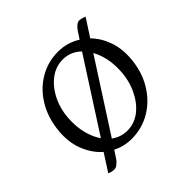

<svg xmlns="http://www.w3.org/2000/svg" viewBox="-151 -659 843 843"><g transform="rotate(-45 270.0 -238.0)"><path d="M248 7Q201 7 160 -14L139 18Q131 31 115.5 42.5Q100 54 68 41L120 -40Q82 -73 61 -125.5Q40 -178 46 -244Q53 -318 86.5 -374Q120 -430 173 -461.5Q226 -493 290 -493Q346 -493 394 -463L409 -486Q423 -509 438 -519.5Q453 -530 484 -516L431 -434Q464 -401 481.5 -352.5Q499 -304 494 -244Q488 -170 453.5 -113Q419 -56 365.5 -24.5Q312 7 248 7ZM115 -244Q113 -199 123.5 -159.5Q134 -120 154 -91L365 -419Q329 -454 280 -454Q235 -454 198.5 -425.5Q162 -397 139.5 -349.5Q117 -302 115 -244ZM424 -244Q427 -321 395 -379L187 -56Q220 -32 260 -32Q305 -32 341 -60.5Q377 -89 399.5 -137.5Q422 -186 424 -244Z"/></g></svg>

Font: Diphylleia
Style: Regular
Weight: 400
Designer: Minha Hyung
Foundry: JAMO
Version: Version 1.000; ttfautohint (v1.8.4.7-5d5b);gftools[0.9.28]